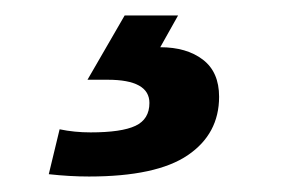

<svg xmlns="http://www.w3.org/2000/svg" viewBox="-20 -20 373 248"><path d="M95 208Q70 208 43 205L57 147Q76 151 97 151Q137 151 155 142.5Q173 134 173 113Q173 83 119 83H107H93L141 0H210L187 41Q221 41 242 57Q263 73 263 105Q263 153 222.5 180.5Q182 208 95 208Z"/></svg>

Font: Libra Sans Modern
Style: Bold Italic
Weight: 700
Italic angle: -12°
Foundry: Stefan Peev, Context Ltd
Version: Version 1.000